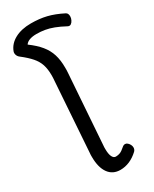

<svg xmlns="http://www.w3.org/2000/svg" viewBox="-252 -1053 902 1125"><g transform="rotate(-30 199.0 -491.0)"><path d="M204 12Q152 12 124 -27.5Q96 -67 96 -138Q96 -145 96 -151Q96 -157 97 -164L129 -630Q130 -641 130.5 -650.5Q131 -660 131 -669Q131 -712 121 -742.5Q111 -773 87.5 -800Q64 -827 24 -858Q12 -867 8 -879.5Q4 -892 8 -903Q24 -946 68.5 -970Q113 -994 177 -994Q234 -994 281.5 -982.5Q329 -971 384 -943Q392 -939 395 -931.5Q398 -924 398 -915Q398 -903 392 -890.5Q386 -878 377 -872Q368 -866 357 -871Q318 -892 287.5 -903.5Q257 -915 230 -919.5Q203 -924 174 -924Q147 -924 127.5 -917Q108 -910 99 -896Q144 -863 171 -830Q198 -797 210 -758.5Q222 -720 222 -670Q222 -661 222 -652Q222 -643 221 -634L188 -164Q187 -157 187 -150.5Q187 -144 187 -139Q187 -105 195.5 -87Q204 -69 219 -69Q235 -69 248.5 -74.5Q262 -80 280 -96Q287 -102 291.5 -104Q296 -106 302 -106Q310 -106 317.5 -99.5Q325 -93 330 -83.5Q335 -74 335 -64Q335 -50 325 -40Q297 -14 266.5 -1Q236 12 204 12Z"/></g></svg>

Font: Playpen Sans Thai
Style: Regular
Weight: 400
Designer: Sirin Gunkloy, Laura Meseguer, Veronika Burian, José Scaglione
Foundry: TypeTogether
Version: Version 2.000